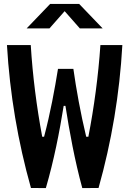

<svg xmlns="http://www.w3.org/2000/svg" viewBox="-20 -960 660 980"><path d="M400 0 483 -0.5C549.5 -236.5 590.5 -480.5 604.5 -730H492.5C482 -574.5 460 -410.5 431 -262H420C391 -382.5 369 -506 354.5 -608.5H276C259.5 -506 237 -382.5 205 -262H195.5C167 -414 146.5 -574.5 137 -730H15.5C30 -480.5 71.5 -236.5 138 -0.5L214 0C255 -140 284 -288 305 -419.5H314C334.5 -288.5 361.5 -140.5 400 0ZM116 -815H232.5L310 -903L387.5 -815H504L384 -940H236Z"/></svg>

Font: Monaspace Argon SemiBold
Style: Regular
Weight: 600
Designer: Riley Cran & the Lettermatic Team
Foundry: Lettermatic
Version: Version 1.000 (Monaspace Argon)